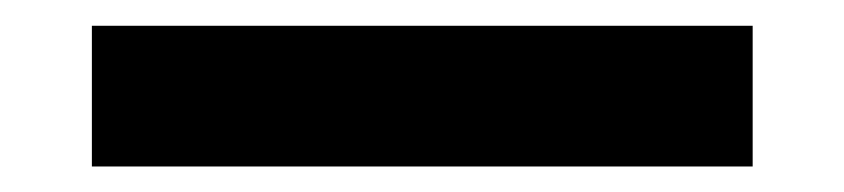

<svg xmlns="http://www.w3.org/2000/svg" viewBox="-20 60 655 149"><path d="M51.3 189.2V80H564.1V189.2Z"/></svg>

Font: Fira Code SemiBold
Style: Regular
Weight: 600
Designer: Carrois Corporate, Edenspiekermann AG, Nikita Prokopov
Foundry: Carrois Corporate, Edenspiekermann AG, Nikita Prokopov
Version: Version 6.002